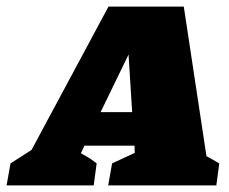

<svg xmlns="http://www.w3.org/2000/svg" viewBox="-97 -564 697 584"><path d="M531 -89Q542 -83 551 -78Q560 -73 570 -67L561 0H232L244 -67L313 -99L312 -121H160L149 -98Q163 -90 171 -85.5Q179 -81 197 -67L188 0H-77L-65 -67L-1 -108L233 -544H462ZM209 -223H305L294 -398Z"/></svg>

Font: Piazzolla SC Black
Style: Italic
Weight: 900
Italic angle: -11.3°
Designer: Juan Pablo del Peral
Foundry: Huerta Tipografica
Version: Version 1.330